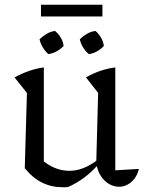

<svg xmlns="http://www.w3.org/2000/svg" viewBox="-20 -778 608 806"><path d="M464 -63 563 -69Q557 -44 544 -27.5Q531 -11 514.5 -2.5Q498 6 480 6Q458 6 438 -5.5Q418 -17 403.5 -39Q389 -61 384 -93L392 -388L341 -453Q400 -487 464 -495ZM266 7Q260 8 254.5 8Q249 8 243 8Q196 8 156.5 -11.5Q117 -31 84 -72L152 -110Q208 -61 271 -61Q331 -61 391 -108L393 -88Q365 -56 333.5 -32.5Q302 -9 266 7ZM84 -72 93 -388 41 -453Q103 -487 164 -495V-86ZM211 -648Q225 -637 235 -620Q245 -603 247 -585Q236 -573 218.5 -563Q201 -553 183 -551Q170 -562 160 -578.5Q150 -595 146 -613Q159 -626 176 -636Q193 -646 211 -648ZM381 -648Q394 -637 404 -620Q414 -603 416 -585Q405 -573 388 -563Q371 -553 353 -551Q339 -562 329 -578.5Q319 -595 315 -613Q328 -626 345 -636Q362 -646 381 -648ZM152 -709V-758H410V-709Z"/></svg>

Font: Piazzolla 24pt
Style: Regular
Weight: 400
Designer: Juan Pablo del Peral
Foundry: Huerta Tipografica
Version: Version 2.005